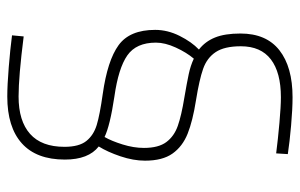

<svg xmlns="http://www.w3.org/2000/svg" viewBox="-168 -532 823 527"><g transform="rotate(90 243.5 -268.5)"><path d="M77 110 80 78Q190 92 245 92Q312 92 347.5 60.5Q383 29 383 -34Q383 -74 367 -94Q351 -114 323 -122.5Q295 -131 238 -139Q146 -152 104 -182.5Q62 -213 62 -283Q62 -317 78.5 -350Q95 -383 116 -403Q94 -420 83 -447Q72 -474 72 -517Q72 -588 118 -624Q164 -660 247 -660Q279 -660 324.5 -656Q370 -652 403 -647L401 -615Q362 -620 317 -624Q272 -628 247 -628Q179 -628 143 -600.5Q107 -573 107 -518Q107 -473 123 -449Q139 -425 169 -414.5Q199 -404 255 -395Q312 -386 347 -372Q382 -358 401.5 -330.5Q421 -303 421 -255Q421 -223 409 -187.5Q397 -152 382 -128Q418 -100 418 -35Q418 43 373.5 83Q329 123 245 123Q214 123 164.5 119Q115 115 77 110ZM386 -252Q386 -292 370 -313.5Q354 -335 325.5 -345Q297 -355 248 -363Q207 -370 183.5 -375Q160 -380 141 -389Q124 -369 110.5 -339.5Q97 -310 97 -285Q97 -231 132 -206.5Q167 -182 245 -171Q325 -159 356 -144Q367 -163 376.5 -193.5Q386 -224 386 -252Z"/></g></svg>

Font: Cairo ExtraLight
Style: Regular
Weight: 275
Designer: Mohamed Gaber, Accademia di Belle Arti di Urbino and others
Foundry: Kief Type Foundry, Accademia di Belle Arti di Urbino and others
Version: Version 3.011